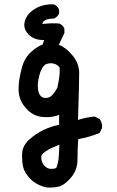

<svg xmlns="http://www.w3.org/2000/svg" viewBox="-20 -727 540 888"><path d="M253.4 -195.8Q226.6 -185.1 193.8 -185.1Q165.5 -185.1 145.5 -193.4Q125.5 -201.7 110.4 -215.8Q81.1 -244.1 72.3 -272.9Q65.9 -292.5 65.9 -316.9Q65.9 -327.6 66.9 -339.4Q70.8 -377 82.5 -418.5Q94.7 -460.9 124.5 -487.3Q151.9 -512.2 177.2 -521L184.1 -542Q181.2 -542 176.3 -542Q171.4 -542 163.3 -543Q155.3 -543.9 147 -546.4Q127.4 -552.2 112.8 -566.9Q92.3 -587.4 92.3 -611.3Q92.3 -613.3 92.3 -615.2Q94.7 -644 117.2 -667Q137.2 -687 163.6 -697Q189.9 -707 218.3 -707Q223.6 -707 230 -706.5Q246.1 -699.2 252.9 -683.6L253.4 -682.6V-665Q246.1 -648.4 230.5 -641.6L229.5 -641.1H228.5Q190.4 -641.1 178.7 -624.5Q175.8 -620.1 175.3 -617.7Q177.2 -616.7 180.7 -616.7Q184.1 -616.7 188.5 -617.2Q206.5 -619.1 222.7 -619.1Q251 -619.1 253.9 -618.2Q270.5 -611.8 277.3 -595.7L277.8 -594.7V-573.7L252 -520Q280.8 -509.8 311.5 -475.1Q346.2 -436.5 346.2 -388.7Q346.2 -343.8 340.8 -172.4Q378.4 -184.6 418 -188L439.9 -177.2L440.9 -176.3Q452.1 -161.1 452.1 -141.6Q452.1 -138.7 451.7 -134.3L440.4 -111.8Q415 -101.6 390.4 -94.7Q365.7 -87.9 341.8 -83.5Q338.4 -36.6 338.4 9.8Q338.4 60.5 307.6 95.2Q277.3 129.9 251 136.2Q231.4 140.6 210.9 140.6Q200.2 140.6 196.3 140.1Q149.9 129.9 121.3 101.3Q92.8 72.8 86.4 43Q82 21.5 82 -2.4Q82 -10.7 82.5 -19Q84.5 -53.2 115 -81.1Q145.5 -108.9 180.4 -125.5Q215.3 -142.1 253.4 -149.9ZM170.9 1Q170.9 24.9 187 41Q200.2 54.2 216.8 54.2Q231.9 54.2 239.3 49.8Q240.7 48.8 241.2 47.9Q250.5 22 252 -5.6Q253.4 -33.2 254.9 -58.1Q197.3 -35.6 178.7 -17.1Q171.4 -9.3 170.9 -2.9Q170.9 -1 170.9 1ZM214.4 -434.6Q203.6 -434.6 192.9 -430.2Q176.3 -422.9 165 -389.2Q154.8 -356.4 154.8 -329.1Q154.8 -296.9 168.9 -282.2Q177.7 -273.9 191.4 -273.9Q208.5 -273.9 220.9 -286.4Q233.4 -298.8 245.1 -321.3Q256.3 -369.6 256.3 -400.9Q256.3 -408.7 255.4 -415Q246.1 -428.2 228.5 -432.6Q221.7 -434.6 214.4 -434.6Z"/></svg>

Font: Bakudai
Style: Medium
Weight: 500
Version: Version 1.48